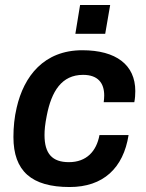

<svg xmlns="http://www.w3.org/2000/svg" viewBox="-20 -740 587 772"><path d="M283 -604H403L423 -720H302ZM260 12C395 12 476 -64 497 -197H380C368 -132 328 -88 257 -88C190 -88 159 -122 159 -197C159 -217 161 -240 168 -275C187 -373 228 -439 314 -439C374 -439 399 -406 399 -356C399 -347 398 -338 397 -329H520C523 -344 524 -359 524 -374C524 -479 447 -538 311 -538C157 -538 76 -434 47 -307C38 -269 34 -229 34 -189C34 -52 107 12 260 12Z"/></svg>

Font: Archivo SemiBold
Style: Italic
Weight: 600
Italic angle: -10°
Designer: Hector Gatti
Foundry: Omnibus-Type
Version: Version 2.001